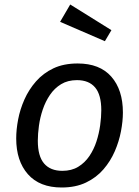

<svg xmlns="http://www.w3.org/2000/svg" viewBox="-20 -821 618 853"><path d="M254 12Q156 12 104 -47Q52 -106 52 -206Q52 -245 60.5 -290Q69 -335 88.5 -379Q108 -423 140 -459.5Q172 -496 217.5 -517.5Q263 -539 325 -539Q423 -539 474.5 -480.5Q526 -422 526 -321Q526 -283 517.5 -238Q509 -193 490 -149Q471 -105 439.5 -68.5Q408 -32 362 -10Q316 12 254 12ZM257 -62Q298 -62 327.5 -80Q357 -98 377 -127.5Q397 -157 408.5 -192.5Q420 -228 425 -264.5Q430 -301 430 -331Q430 -400 402.5 -432.5Q375 -465 322 -465Q281 -465 251.5 -447Q222 -429 202 -399.5Q182 -370 170 -334.5Q158 -299 153 -262.5Q148 -226 148 -196Q148 -127 176 -94.5Q204 -62 257 -62ZM247 -724 292 -801 475 -687 446 -638Z"/></svg>

Font: Fira Sans Variable
Style: Italic
Weight: 397
Italic angle: -8°
Designer: Carrois Corporate & Edenspiekermann AG
Foundry: Carrois Corporate GbR & Edenspiekermann AG
Version: Version 4.202